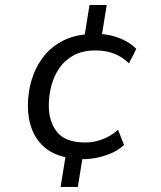

<svg xmlns="http://www.w3.org/2000/svg" viewBox="-20 -626 640 761"><path d="M220.3 115 241.3 -16 252.4 -0.3Q197.4 -9.7 161.4 -38.2Q125.4 -66.6 108 -110.1Q90.5 -153.6 90.5 -207.2Q90.5 -257.7 104.5 -306.3Q118.4 -354.9 147.4 -394.9Q176.4 -435 222.4 -460.8Q268.4 -486.5 331.9 -490.9L311.8 -463.8L334.8 -606.3H403L380.5 -467.1L369.9 -491.9Q415.9 -490.3 455.8 -474Q495.8 -457.7 520.2 -432.6L491.2 -374.7Q465.6 -400.4 432.5 -413.3Q399.5 -426.1 358.3 -426.1Q308 -426.1 272.7 -407.2Q237.4 -388.3 215.5 -356.5Q193.6 -324.7 183.5 -285.9Q173.4 -247 173.4 -207.6Q173.4 -142.9 206.7 -102.1Q239.9 -61.2 319 -61.2Q351 -61.2 384.9 -73.5Q418.8 -85.8 447.9 -111.6L471.6 -51.7Q449.5 -30.5 417.5 -17.2Q385.5 -3.9 352.1 1.3Q318.7 6.6 291.3 4.1L309 -13.2L288.5 115Z"/></svg>

Font: Nunito Sans 12pt ExtraLight
Style: Italic
Weight: 200
Italic angle: -9°
Designer: Vernon Adams
Foundry: Vernon Adams
Version: Version 3.101;gftools[0.9.27]